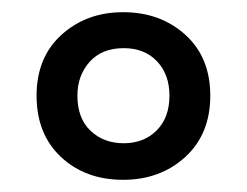

<svg xmlns="http://www.w3.org/2000/svg" viewBox="-20 -809 405 315"><path d="M182 -514Q120 -514 80 -551.5Q40 -589 40 -652Q40 -715 81 -752Q122 -789 182 -789Q243 -789 284 -752Q325 -715 325 -652Q325 -589 284 -551.5Q243 -514 182 -514ZM183 -574Q216 -574 237 -595Q258 -616 258 -652Q258 -687 237.5 -708.5Q217 -730 183 -730Q147 -730 127 -707.5Q107 -685 107 -652Q107 -615 128.5 -594.5Q150 -574 183 -574Z"/></svg>

Font: Noto Sans Malayalam UI ExtraCondensed Medium
Style: Regular
Weight: 500
Width: 2
Designer: Jelle Bosma - Monotype Design Team
Foundry: Monotype Imaging Inc.
Version: Version 2.104; ttfautohint (v1.8.4.7-5d5b)